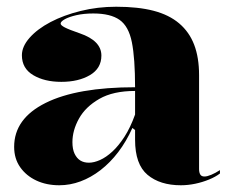

<svg xmlns="http://www.w3.org/2000/svg" viewBox="-20 -535 684 570"><path d="M325 -515Q390 -515 436 -503Q482 -491 512 -465.5Q542 -440 556.5 -402Q571 -364 571 -312V-33Q571 -23 574.5 -17Q578 -11 587 -11Q595 -11 607 -16Q619 -21 633 -30V-20Q620 -10 600.5 -2Q581 6 559.5 10.5Q538 15 517 15Q455 15 418 -16Q381 -47 381 -120Q381 -129 381 -133Q381 -137 381 -140.5Q381 -144 381 -149L373 -155Q355 -115 331 -83.5Q307 -52 278.5 -30Q250 -8 219 3.5Q188 15 156 15Q118 15 88 1Q58 -13 40 -38.5Q22 -64 22 -99Q22 -183 115.5 -229.5Q209 -276 381 -276Q381 -362 371.5 -409.5Q362 -457 335 -476Q308 -495 257 -495Q229 -495 207 -490Q185 -485 172.5 -478Q160 -471 160 -465Q160 -460 172.5 -453.5Q185 -447 217 -436Q281 -414 281 -370Q281 -332 247 -312Q213 -292 162 -292Q112 -292 78.5 -312Q45 -332 45 -371Q45 -397 68 -423Q91 -449 130 -469.5Q169 -490 219.5 -502.5Q270 -515 325 -515ZM381 -265Q316 -265 275 -241.5Q234 -218 214.5 -183Q195 -148 195 -113Q195 -92 201.5 -78.5Q208 -65 218.5 -58.5Q229 -52 244 -52Q259 -52 277 -60Q295 -68 313.5 -85Q332 -102 349.5 -129Q367 -156 381 -195Z"/></svg>

Font: Kalnia SemiBold
Style: Regular
Weight: 600
Designer: Frida Medrano
Foundry: Frida Medrano
Version: Version 1.105